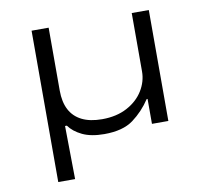

<svg xmlns="http://www.w3.org/2000/svg" viewBox="-76 -578 910 842"><g transform="rotate(-10 379.0 -157.0)"><path d="M117 180V-494H193V-214Q193 -163 211 -128.5Q229 -94 265 -76Q301 -58 355 -58Q419 -58 466 -83Q513 -108 538 -148.5Q563 -189 563 -234V-494H639V0H566V-111H562Q529 -61 482.5 -26.5Q436 8 353 8Q294 8 255.5 -10.5Q217 -29 197 -57H189L192 180Z"/></g></svg>

Font: Nunito Sans 7pt Expanded Light
Style: Regular
Weight: 300
Width: 7
Designer: Vernon Adams
Foundry: Vernon Adams
Version: Version 3.101;gftools[0.9.27]